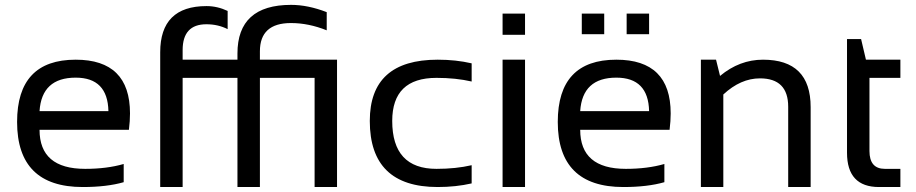

<svg xmlns="http://www.w3.org/2000/svg" viewBox="-20 -753 3686 773"><path d="M284.7 -512.7Q503.4 -512.7 503.4 -296.4Q503.4 -265.6 499 -230.5H139.2Q139.2 -73.2 322.8 -73.2Q410.2 -73.2 478 -92.8V-19.5Q410.2 0 313 0Q48.8 0 48.8 -262.2Q48.8 -512.7 284.7 -512.7ZM139.2 -305.7H416.5Q413.6 -440.4 284.7 -440.4Q147.9 -440.4 139.2 -305.7Z M1336.9 -512.7V0H1246.6V-439.5H1026.4V0H936V-439.5H715.3V0H625V-542.5Q625 -728.5 811.5 -728.5Q855 -728.5 896.5 -709V-635.7Q857.9 -655.3 811 -655.3Q715.3 -655.3 715.3 -551.3V-512.7H936V-537.6Q936 -733.4 1151.9 -733.4Q1219.7 -733.4 1295.4 -704.1V-630.9Q1222.7 -660.2 1151.4 -660.2Q1026.4 -660.2 1026.4 -546.4V-512.7Z M1878.9 -14.6Q1815.4 0 1742.2 0Q1468.8 0 1468.8 -266.1Q1468.8 -512.7 1742.2 -512.7Q1815.4 -512.7 1878.9 -498V-424.8Q1815.4 -439.5 1737.3 -439.5Q1559.1 -439.5 1559.1 -266.1Q1559.1 -73.2 1737.3 -73.2Q1815.4 -73.2 1878.9 -87.9Z M2093.8 -512.7V0H2003.4V-512.7ZM2093.8 -698.2V-612.8H2003.4V-698.2Z M2461.4 -512.7Q2680.2 -512.7 2680.2 -296.4Q2680.2 -265.6 2675.8 -230.5H2315.9Q2315.9 -73.2 2499.5 -73.2Q2586.9 -73.2 2654.8 -92.8V-19.5Q2586.9 0 2489.7 0Q2225.6 0 2225.6 -262.2Q2225.6 -512.7 2461.4 -512.7ZM2315.9 -305.7H2593.3Q2590.3 -440.4 2461.4 -440.4Q2324.7 -440.4 2315.9 -305.7ZM2593.3 -698.2V-615.2H2502.9V-698.2ZM2412.6 -698.2V-615.2H2322.3V-698.2Z M2801.8 0V-512.7H2862.8L2878.9 -447.3Q2957.5 -512.7 3051.8 -512.7Q3243.7 -512.7 3243.7 -321.8V0H3153.3V-323.2Q3153.3 -437.5 3039.6 -437.5Q2961.9 -437.5 2892.1 -372.6V0Z M3390.1 -595.7H3446.8L3466.3 -512.7H3605V-439.5H3480.5V-145Q3480.5 -73.2 3542.5 -73.2H3605V0H3519Q3390.1 0 3390.1 -138.2Z"/></svg>

Font: Sansation
Style: Regular
Weight: 400
Designer: Bernd Montag
Version: Version 1.301